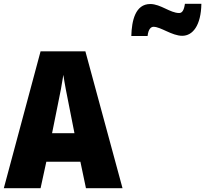

<svg xmlns="http://www.w3.org/2000/svg" viewBox="-20 -983 1072 1003"><path d="M666 -795H751C755 -833 770 -843 782 -843C820 -843 878 -796 932 -796C987 -796 1030 -850 1032 -963H946C941 -928 931 -915 916 -915C869 -915 819 -962 765 -962C687 -962 668 -875 666 -795ZM429 0H620L426 -715H192L0 0H192L222 -138H400ZM340 -434 369 -287H252L282 -436C293 -487 305 -551 311 -592C317 -549 330 -483 340 -434Z"/></svg>

Font: Noto Sans Thai Looped Condensed Black
Style: Regular
Weight: 900
Width: 3
Designer: Sasikarn Vongin, Ben Mitchell
Foundry: The Fontpad Ltd
Version: Version 1.001